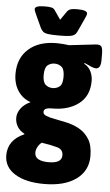

<svg xmlns="http://www.w3.org/2000/svg" viewBox="-66 -758 578 1009"><g transform="rotate(5 222.5 -253.0)"><path d="M206 212Q108 212 51.5 176.5Q-5 141 -5 79Q-5 -2 80 -39V-42Q55 -55 42.5 -76Q30 -97 30 -122Q30 -148 48 -172Q66 -196 98 -210Q55 -225 30.5 -262.5Q6 -300 6 -352Q6 -435 60 -483Q114 -531 208 -531Q225 -531 241 -529.5Q257 -528 273 -526L413 -542Q435 -544 442.5 -534.5Q450 -525 450 -493V-462Q450 -417 424 -417Q415 -417 399.5 -423.5Q384 -430 363 -440L361 -436Q385 -423 396.5 -399.5Q408 -376 408 -349Q408 -270 354 -228.5Q300 -187 215 -187Q189 -187 179.5 -181.5Q170 -176 170 -165Q170 -152 187.5 -145Q205 -138 233 -133Q261 -128 292 -121Q330 -113 362.5 -95Q395 -77 415.5 -44Q436 -11 436 45Q436 123 374.5 167.5Q313 212 206 212ZM206 -294Q228 -294 243.5 -306.5Q259 -319 259 -358Q259 -397 243.5 -410Q228 -423 206 -423Q185 -423 169.5 -410Q154 -397 154 -358Q154 -321 169.5 -307.5Q185 -294 206 -294ZM219 96Q289 96 289 54Q289 23 258.5 14Q228 5 175 -3Q162 7 154 22Q146 37 146 51Q146 75 165.5 85.5Q185 96 219 96ZM299 -718Q353 -718 353 -700Q353 -691 345 -675L312 -603Q307 -591 298 -584Q289 -577 270.5 -574.5Q252 -572 215 -572Q179 -572 160 -574.5Q141 -577 132.5 -584Q124 -591 118 -603L85 -675Q77 -691 77 -700Q77 -718 131 -718Q153 -718 165 -715Q177 -712 184 -700L215 -655L246 -700Q254 -711 265.5 -714.5Q277 -718 299 -718Z"/></g></svg>

Font: Asap Condensed Black
Style: Regular
Weight: 900
Width: 3
Designer: Pablo Cosgaya
Foundry: Omnibus-Type
Version: Version 3.001; ttfautohint (v1.8.4.7-5d5b)